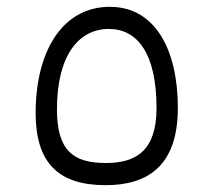

<svg xmlns="http://www.w3.org/2000/svg" viewBox="-20 -541 626 563"><path d="M289.6 2C411.1 2 501.5 -52.7 501.5 -224.6C501.5 -393.6 436 -521 302.2 -521C162.6 -521 84.5 -390.1 84.5 -209.5C84.5 -64.9 149.9 2 289.6 2ZM290.5 -63C196.3 -63 147 -97.7 147 -220.2C147 -377 209.5 -456.1 299.3 -456.1C383.3 -456.1 439 -383.8 439 -224.1C439 -100.6 380.4 -63 290.5 -63Z"/></svg>

Font: Cascadia Code PL Light
Style: Regular
Weight: 300
Monospace: yes
Designer: Aaron Bell
Foundry: Saja Typeworks
Version: Version 2404.023